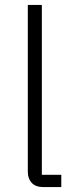

<svg xmlns="http://www.w3.org/2000/svg" viewBox="-20 -760 304 780"><path d="M156 0Q125 0 109 -17Q93 -34 93 -62V-740H150V-50H229V0Z"/></svg>

Font: IBM Plex Sans Hebrew Light
Style: Regular
Weight: 300
Designer: Mike Abbink, Paul van der Laan, Pieter van Rosmalen, Yanek Iontef
Foundry: Bold Monday
Version: Version 1.2